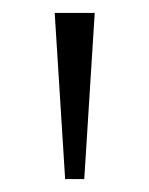

<svg xmlns="http://www.w3.org/2000/svg" viewBox="-20 -734 232 298"><path d="M127 -713.9 110.8 -456.1H81.1L64.9 -713.9Z"/></svg>

Font: OpenSans-Light
Style: Regular
Weight: 300
Foundry: Ascender Corporation
Version: Version 1.10